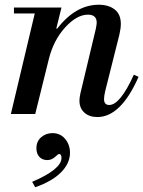

<svg xmlns="http://www.w3.org/2000/svg" viewBox="-20 -482 606 812"><path d="M39 -425V-450H240L218 -361H222Q300 -462 398 -462Q439 -462 465 -442Q491 -422 491 -381Q491 -362 485 -336L425 -97Q420 -76 420 -63Q420 -38 442 -38Q488 -38 546 -166L566 -157Q491 13 392 13Q357 13 336.5 -6Q316 -25 316 -56Q316 -69 320 -87L385 -359Q389 -379 389 -386Q389 -420 352 -420Q305 -420 256 -366.5Q207 -313 187 -234L129 0H26L127 -425ZM129 310 116 287Q240 234 240 186Q240 169 229 169Q227 169 212.5 182Q198 195 180 195Q159 195 146.5 181.5Q134 168 134 145Q134 116 154 98.5Q174 81 202 81Q235 81 255.5 105.5Q276 130 276 164Q276 208 239 246Q202 284 129 310Z"/></svg>

Font: Libre Bodoni
Style: Italic
Weight: 400
Italic angle: -13°
Designer: Pablo Impallari, Rodrigo Fuenzalida
Foundry: Pablo Impallari, Rodrigo Fuenzalida
Version: Version 1.001